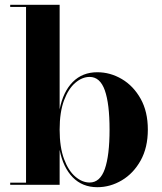

<svg xmlns="http://www.w3.org/2000/svg" viewBox="-20 -770 673 800"><path d="M88.5 -741H22.5V-750H228.5V-314.5Q243 -388 283.2 -428.5Q323.5 -469 385.5 -469Q439.5 -469 487.8 -440.5Q536 -412 566 -358.5Q596 -305 596 -230Q596 -155 566 -101.2Q536 -47.5 487.8 -18.8Q439.5 10 385.5 10Q323.5 10 283.2 -31Q243 -72 228.5 -145.5V0H22.5V-9H88.5ZM228.5 -230Q228.5 -156.5 246.8 -107.5Q265 -58.5 293.8 -34Q322.5 -9.5 353.5 -9.5Q397 -9.5 416.8 -66Q436.5 -122.5 436.5 -230Q436.5 -337.5 416.8 -393.5Q397 -449.5 353.5 -449.5Q322.5 -449.5 293.8 -425Q265 -400.5 246.8 -351.8Q228.5 -303 228.5 -230Z"/></svg>

Font: Bodoni* 24pt
Style: Bold
Weight: 700
Version: Version 2.3